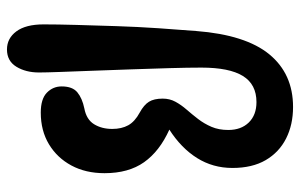

<svg xmlns="http://www.w3.org/2000/svg" viewBox="-175 -585 861 551"><g transform="rotate(90 255.5 -309.5)"><path d="M353 -534Q353 -571 331.5 -593Q310 -615 273 -615Q222 -615 198 -576Q174 -537 174 -457Q174 -419 175.5 -366.5Q177 -314 179 -256.5Q181 -199 183 -145.5Q185 -92 186.5 -51Q188 -10 188 9Q188 47 171.5 74Q155 101 122 101Q90 101 70 74Q50 47 50 -4Q50 -43 51.5 -97.5Q53 -152 55 -213Q57 -274 61 -333.5Q65 -393 69 -442Q80 -584 136 -652Q192 -720 287 -720Q338 -720 377.5 -700Q417 -680 439.5 -641.5Q462 -603 462 -546Q462 -490 433.5 -444.5Q405 -399 352 -365Q414 -337 445.5 -292.5Q477 -248 477 -179Q477 -125 455 -84Q433 -43 394 -19.5Q355 4 303 4Q264 4 246 -13.5Q228 -31 228 -56Q228 -87 245 -101Q262 -115 291 -121Q323 -127 336.5 -149Q350 -171 350 -201Q350 -228 339.5 -247Q329 -266 303 -280Q281 -292 272 -306.5Q263 -321 263 -346Q263 -366 272 -382.5Q281 -399 294.5 -414.5Q308 -430 321.5 -447.5Q335 -465 344 -486Q353 -507 353 -534Z"/></g></svg>

Font: DynaPuff Condensed
Style: Regular
Weight: 400
Width: 3
Designer: Toshi Omagari, Jennifer Daniel
Foundry: Google Fonts
Version: Version 2.000